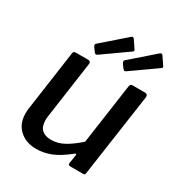

<svg xmlns="http://www.w3.org/2000/svg" viewBox="-178 -872 940 1004"><g transform="rotate(30 291.5 -370.0)"><path d="M187 10Q124 10 85 -26Q46 -62 46 -122Q46 -129 46 -135.5Q46 -142 47 -148L99 -515Q100 -524 104 -527Q108 -530 116 -530H190Q198 -530 202 -525Q206 -520 204 -511L155 -165Q154 -160 154 -154.5Q154 -149 154 -145Q154 -106 174 -88Q194 -70 230 -70Q272 -70 311 -92.5Q350 -115 390 -151L442 -516Q444 -525 447.5 -527.5Q451 -530 461 -530H533Q541 -530 545.5 -525Q550 -520 549 -511L477 -11Q476 -5 474 -2.5Q472 0 465 0H387Q382 0 378 -2.5Q374 -5 375 -12L383 -66Q384 -71 381 -72Q378 -73 372 -68Q316 -23 272.5 -6.5Q229 10 187 10ZM342 -743 369 -703Q374 -697 375 -692Q376 -687 366 -681L220 -578Q212 -573 208 -574.5Q204 -576 200 -581L184 -603Q180 -608 179.5 -613.5Q179 -619 181 -621L324 -746Q329 -751 334 -749.5Q339 -748 342 -743ZM515 -743 542 -703Q547 -697 548 -692Q549 -687 539 -681L393 -578Q386 -573 381.5 -574.5Q377 -576 373 -581L357 -603Q354 -608 353 -613.5Q352 -619 354 -621L497 -746Q502 -751 507 -749.5Q512 -748 515 -743Z"/></g></svg>

Font: Libre Franklin Medium
Style: Italic
Weight: 500
Italic angle: -8°
Designer: Pablo Impallari, Rodrigo Fuenzalida, Nhung Nguyen
Foundry: Impallari Type
Version: Version 3.000